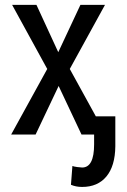

<svg xmlns="http://www.w3.org/2000/svg" viewBox="-20 -548 516 782"><path d="M217.3 -335.4 128.4 -528.3H29.3L172.4 -267.1L25.4 0H125L218.8 -197.8L312 0H411.1L264.2 -267.1L407.7 -528.3H307.6ZM449.7 -74.2H363.3V40C363.3 102.9 347 134.3 314.5 134.3C310.5 134.3 303.8 133.6 294.2 132.3C284.6 131 278.2 129.6 274.9 127.9L269 204.6C282.4 210.4 297.5 213.4 314.5 213.4C356.8 213.4 389.7 199.2 413.3 170.9C436.9 142.6 449.1 101.6 449.7 47.9Z"/></svg>

Font: Roboto Condensed
Style: Regular
Weight: 400
Designer: Google
Version: Version 2.134; 2016